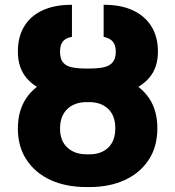

<svg xmlns="http://www.w3.org/2000/svg" viewBox="-20 -757 718 787"><path d="M335 -457.5H345.7Q432.1 -457.5 494.6 -431.2Q557.1 -404.8 591.1 -354.5Q625 -304.2 625 -231.4Q625 -156.2 589.8 -102.3Q554.7 -48.3 491.9 -19.3Q429.2 9.8 345.7 9.8H335Q251 9.8 187.7 -19Q124.5 -47.9 88.9 -101.8Q53.2 -155.8 53.2 -230Q53.2 -302.7 87.2 -353.8Q121.1 -404.8 184.3 -431.2Q247.6 -457.5 335 -457.5ZM345.7 -338.4H335Q285.2 -338.4 255.6 -309.8Q226.1 -281.2 226.1 -230Q226.1 -180.2 255.9 -152.3Q285.6 -124.5 335 -124.5H345.7Q394.5 -124 423.6 -151.9Q452.6 -179.7 452.6 -231.4Q452.6 -282.7 423.6 -310.5Q394.5 -338.4 345.7 -338.4ZM333 -476.1H345.2Q380.9 -476.1 405 -481.2Q429.2 -486.3 441.9 -501.7Q454.6 -517.1 454.6 -545.4Q454.6 -571.8 442.6 -586.2Q430.7 -600.6 404.8 -606V-737.3Q474.1 -737.8 523.7 -715.1Q573.2 -692.4 600.3 -649.4Q627.4 -606.4 627.4 -545.4Q627.4 -481 592.8 -439.5Q558.1 -397.9 494.9 -377.7Q431.6 -357.4 345.2 -357.4H333Q246.6 -357.4 183.8 -377.4Q121.1 -397.5 87.2 -439.2Q53.2 -481 53.2 -545.4Q53.2 -606.9 79.8 -649.9Q106.4 -692.9 156 -715.3Q205.6 -737.8 274.9 -737.3V-606Q248.5 -601.1 237.3 -586.7Q226.1 -572.3 226.1 -545.4Q226.1 -516.1 238.3 -501.2Q250.5 -486.3 274.4 -481.2Q298.3 -476.1 333 -476.1Z"/></svg>

Font: Inter 17pt ExtraBold
Style: Regular
Weight: 800
Version: Version 4.001;git-66647c0bb